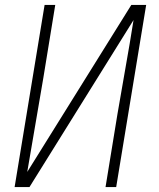

<svg xmlns="http://www.w3.org/2000/svg" viewBox="-20 -755 640 775"><path d="M39 0 160 -735H203L155 -441Q139 -346 122.5 -251Q106 -156 90 -61L510 -735H570L449 0H406L454 -294Q470 -389 487 -484Q504 -579 519 -674L99 0Z"/></svg>

Font: Iosevka Extralight Extended
Style: Italic
Weight: 200
Width: 7
Italic angle: -9°
Monospace: yes
Designer: Belleve Invis
Foundry: Belleve Invis
Version: Version 32.5.0; ttfautohint (v1.8.4)